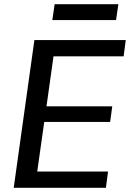

<svg xmlns="http://www.w3.org/2000/svg" viewBox="-20 -890 616 910"><path d="M133 -77H492L482 0H45L143 -700H576L566 -623H211L242 -683L195 -348L177 -386H512L502 -312H166L195 -350L148 -17ZM541 -870 530 -795H228L239 -870Z"/></svg>

Font: Pathway Extreme 28pt Medium
Style: Italic
Weight: 500
Italic angle: -8°
Designer: Eduardo Rodriguez Tunni
Foundry: Eduardo Rodriguez Tunni
Version: Version 1.001;gftools[0.9.26]